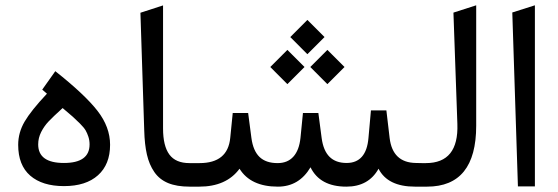

<svg xmlns="http://www.w3.org/2000/svg" viewBox="-20 -697 2084 717"><path d="M218.8 -88.4Q314.5 -88.4 314.5 -157.7Q314.5 -172.9 310.1 -186.3Q305.7 -199.7 299.8 -210Q293.9 -220.2 278.6 -235.6Q263.2 -251 251.7 -261.2Q240.2 -271.5 213.9 -293.5Q177.7 -260.7 161.4 -243.4Q145 -226.1 133.8 -204.1Q122.6 -182.1 122.6 -157.7Q122.6 -88.4 218.8 -88.4ZM186.5 -431.2Q296.9 -343.8 344 -283.2Q391.1 -222.7 391.1 -156.2Q391.1 -83 345.9 -42.5Q300.8 -2 218.8 -2Q138.2 -2 93 -41Q47.9 -80.1 47.9 -156.2Q47.9 -201.7 71.8 -242.7Q95.7 -283.7 155.3 -347.2L137.7 -362.3Z M697.8 -87.9Q706.5 -87.9 706.5 -52.7V-36.1Q706.5 0 697.8 0H688Q640.1 0 607.7 -13.4Q575.2 -26.9 556.2 -54.7Q537.1 -82.5 528.6 -119.9Q520 -157.2 518.6 -210.4L504.4 -649.4L588.9 -676.8V-217.3Q588.9 -151.9 612.5 -119.9Q636.2 -87.9 687.5 -87.9Z M1127.9 -622.6 1191.9 -558.6 1127.9 -494.6 1064 -558.6ZM1202.6 -510.7 1266.6 -446.8 1202.6 -382.8 1138.7 -446.8ZM1053.2 -510.7 1117.2 -446.8 1053.2 -382.8 989.3 -446.8ZM839.8 -182.1 849.1 -274.9H906.7L918.9 -181.6Q925.3 -133.8 949.2 -110.8Q973.1 -87.9 1016.6 -87.9Q1053.7 -87.9 1075.4 -111.8Q1097.2 -135.7 1102.1 -182.1L1111.3 -274.9H1168.9L1181.2 -181.2Q1187.5 -134.3 1210.7 -111.3Q1233.9 -88.4 1274.4 -88.4Q1311 -88.4 1331.5 -111.8Q1352.1 -135.3 1356 -182.1L1365.2 -284.7H1422.9L1435.1 -181.2Q1446.3 -89.8 1532.7 -88.4L1555.2 -87.9Q1564 -87.9 1564 -52.7V-36.1Q1564 0 1555.2 0H1529.8Q1427.7 0 1393.6 -66.9Q1356.4 0 1273.4 0Q1174.8 0 1139.6 -72.3Q1096.7 0 1017.6 0Q916 0 874.5 -66.9Q825.2 0 724.1 0H692.4Q681.2 0 677.5 -8.3Q673.8 -16.6 673.8 -36.1V-52.7Q673.8 -71.8 677.5 -79.8Q681.2 -87.9 692.4 -87.9H725.1Q830.6 -87.9 839.8 -182.1Z M1549.8 -87.9H1570.3Q1693.4 -87.9 1688 -234.4L1673.3 -649.9L1758.3 -677.2V-227.5Q1758.3 0 1574.7 0H1549.8Q1526.4 0 1526.4 -36.1V-52.7Q1526.4 -87.9 1549.8 -87.9Z M1893.1 -650.4 1977.5 -677.2V-1H1914.1Z"/></svg>

Font: Samim FD-WOL
Style: FD-WOL
Weight: 400
Foundry: DejaVu fonts team - Redesigned by Saber Rastikerdar
Version: Version 4.0.0